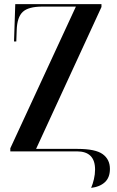

<svg xmlns="http://www.w3.org/2000/svg" viewBox="-20 -734 565 931"><path d="M422 177Q430 158 435.5 134.5Q441 111 441 88Q441 0 353 0H30V-15L348 -702H185Q118 -702 90.5 -676.5Q63 -651 61 -588L59 -533H48L54 -714H472V-700L155 -12H356Q443 -12 478 13.5Q513 39 513 85Q513 127 488.5 149.5Q464 172 422 177Z"/></svg>

Font: Noto Serif Display ExtraCondensed SemiBold
Style: Regular
Weight: 600
Width: 2
Designer: Monotype Design Team
Foundry: Monotype Imaging Inc.
Version: Version 2.009